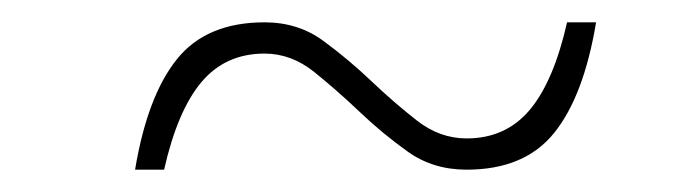

<svg xmlns="http://www.w3.org/2000/svg" viewBox="-20 -420 622 172"><path d="M398 -268Q368 -268 345.5 -284Q323 -300 302.5 -319.5Q282 -339 261.5 -355.5Q241 -372 217 -372Q182 -372 160.5 -346.5Q139 -321 127 -268H101Q112 -334 138.5 -367Q165 -400 217 -400Q247 -400 269.5 -383.5Q292 -367 312.5 -347.5Q333 -328 353.5 -312Q374 -296 398 -296Q433 -296 454.5 -321.5Q476 -347 488 -400H514Q503 -334 476.5 -301Q450 -268 398 -268Z"/></svg>

Font: Celebes Thin
Style: Italic
Weight: 250
Italic angle: -10°
Designer: Anugrah Pasau
Foundry: Lafontype
Version: Version 1.000; ttfautohint (v1.8.4)